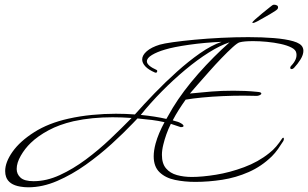

<svg xmlns="http://www.w3.org/2000/svg" viewBox="-20 -717 1311 817"><path d="M100 80Q83 80 66 77Q18 69 6 36Q2 25 2 11Q2 -27 33.5 -71.5Q65 -116 125.5 -154.5Q186 -193 271 -212Q320 -223 371.5 -228Q423 -233 473 -233Q515 -233 554 -230Q592 -273 638 -320.5Q684 -368 733 -412Q782 -456 830.5 -490Q879 -524 923 -539Q851 -536 784.5 -526.5Q718 -517 682 -506Q648 -496 626.5 -483Q605 -470 605 -456Q605 -438 647 -419Q649 -418 649 -415Q649 -406 640 -408Q612 -420 598.5 -434.5Q585 -449 585 -464Q585 -482 604.5 -499Q624 -516 660 -527Q677 -532 716 -537.5Q755 -543 808 -548Q861 -553 920.5 -556Q980 -559 1037 -559Q1095 -559 1145 -555Q1195 -551 1228 -541.5Q1261 -532 1268 -515Q1271 -509 1271 -501Q1271 -484 1259 -464.5Q1247 -445 1231 -428Q1226 -423 1221 -423Q1215 -423 1215 -429Q1215 -433 1219 -437Q1246 -465 1241 -491Q1239 -505 1220.5 -514.5Q1202 -524 1174.5 -530Q1147 -536 1116 -539Q1085 -542 1058 -542Q1018 -542 1000 -537Q991 -535 970 -516Q949 -497 922.5 -469.5Q896 -442 869.5 -412Q843 -382 821 -357Q799 -332 788 -319Q835 -324 879.5 -327.5Q924 -331 973 -331Q997 -331 1022.5 -330Q1048 -329 1076 -326Q1092 -325 1092 -319Q1092 -315 1085 -312Q1078 -309 1073 -309Q1060 -309 1045.5 -309.5Q1031 -310 1015 -310Q973 -310 927 -308Q881 -306 840 -302Q799 -298 770 -293Q755 -272 741 -250Q727 -228 715 -205Q718 -204 721 -203Q739 -199 750 -192.5Q761 -186 761 -181Q761 -176 749 -176Q727 -184 707 -190Q696 -168 688 -145.5Q680 -123 675 -102Q669 -78 669 -58Q669 -21 686.5 -0.5Q704 20 733 28Q762 36 796 36Q840 36 899 26.5Q958 17 1018.5 -5.5Q1079 -28 1125 -65Q1142 -78 1155.5 -94Q1169 -110 1180 -127Q1183 -131 1185 -131Q1188 -131 1188 -126Q1188 -121 1185 -116Q1175 -100 1163 -83Q1151 -66 1137 -52Q1093 -9 1038.5 15Q984 39 925.5 48Q867 57 811 57Q765 57 724.5 48.5Q684 40 659 16Q634 -8 634 -52Q634 -64 636 -77.5Q638 -91 642 -106Q648 -128 657.5 -150.5Q667 -173 680 -197Q654 -203 626.5 -206.5Q599 -210 565 -213L545 -192Q507 -152 455.5 -105Q404 -58 345 -16Q286 26 223.5 53Q161 80 100 80ZM579 -228Q640 -222 688 -211Q700 -233 715 -258Q759 -330 824 -403.5Q889 -477 957 -537Q917 -524 868.5 -493.5Q820 -463 769 -420.5Q718 -378 669 -328.5Q620 -279 579 -228ZM123 54Q178 54 234.5 28Q291 2 345.5 -38.5Q400 -79 449.5 -126Q499 -173 540 -215Q500 -218 459 -218Q416 -218 374.5 -214Q333 -210 292 -201Q232 -187 186.5 -162.5Q141 -138 111 -109Q86 -85 68.5 -54.5Q51 -24 51 2Q51 24 67.5 39Q84 54 123 54ZM1056 -619Q1054 -619 1054 -621Q1054 -623 1058 -627Q1062 -631 1064 -633Q1075 -643 1095.5 -660Q1116 -677 1129 -687Q1134 -691 1138 -694Q1142 -697 1146 -697Q1153 -697 1158.5 -694Q1164 -691 1163 -684Q1163 -678 1151 -670.5Q1139 -663 1131 -658Q1120 -652 1104 -642.5Q1088 -633 1074.5 -626Q1061 -619 1056 -619Z"/></svg>

Font: Waterfall
Style: Regular
Weight: 400
Designer: Robert E. Leuschke
Foundry: Robert E. Leuschke
Version: Version 1.010; ttfautohint (v1.8.3)